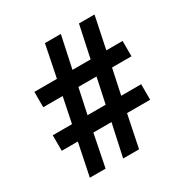

<svg xmlns="http://www.w3.org/2000/svg" viewBox="-152 -775 866 899"><g transform="rotate(-30 280.5 -325.5)"><path d="M79 0H164L199 -175H297L259 0H345L381 -175H506V-259H398L427 -395H532V-478H444L480 -651H396L359 -478H261L298 -651H212L177 -478H55V-395H160L132 -259H28V-175H115ZM216 -259 245 -395H343L314 -259Z"/></g></svg>

Font: Noto Sans Telugu Condensed SemiBold
Style: Regular
Weight: 600
Width: 3
Designer: Jelle Bosma - Monotype Design Team
Foundry: Monotype Imaging Inc.
Version: Version 2.005